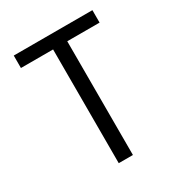

<svg xmlns="http://www.w3.org/2000/svg" viewBox="-173 -846 896 962"><g transform="rotate(-30 275.0 -365.0)"><path d="M234 0V-658H48V-730H503V-658H316V0Z"/></g></svg>

Font: M PLUS Code Latin SemiExpanded
Style: Regular
Weight: 400
Width: 6
Designer: Coji Morishita
Foundry: UNDERFOREST DESIGN
Version: Version 1.002; ttfautohint (v1.8.3)